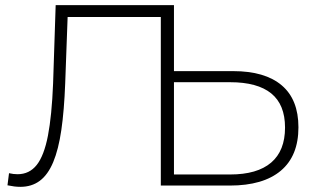

<svg xmlns="http://www.w3.org/2000/svg" viewBox="-20 -720 1226 745"><path d="M59 5Q47 5 35.5 3.5Q24 2 9 -1L15 -48Q32 -44 48 -44Q94 -44 122.5 -80Q151 -116 166 -193.5Q181 -271 186 -396L196 -700H655V0H604V-670L619 -654H228L243 -670L233 -397Q229 -291 218 -215.5Q207 -140 186.5 -91Q166 -42 134.5 -18.5Q103 5 59 5ZM885 -444Q1008 -444 1073 -389Q1138 -334 1138 -226Q1138 -115 1069.5 -57.5Q1001 0 872 0H604V-700H655V-444ZM873 -43Q978 -43 1032 -89Q1086 -135 1086 -225Q1086 -314 1032.5 -357.5Q979 -401 873 -401H655V-43Z"/></svg>

Font: Modern
Style: Regular
Weight: 300
Designer: Julieta Ulanovsky
Foundry: Julieta Ulanovsky
Version: Version 8.000